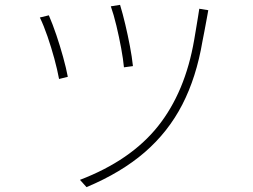

<svg xmlns="http://www.w3.org/2000/svg" viewBox="-20 -768 1040 790"><path d="M837 -726Q835 -715 830.5 -690Q826 -665 821 -639Q816 -613 813 -598Q788 -450 730 -337.5Q672 -225 575.5 -141.5Q479 -58 336 2L309 -28Q518 -108 630 -248.5Q742 -389 779 -604Q782 -619 786 -645.5Q790 -672 794.5 -697Q799 -722 800 -732ZM259 -452 223 -443Q216 -481 203.5 -527Q191 -573 175.5 -618Q160 -663 144 -696L181 -705Q197 -668 212 -623.5Q227 -579 239.5 -534Q252 -489 259 -452ZM527 -496 490 -491Q487 -524 478.5 -570Q470 -616 459 -662Q448 -708 436 -742L474 -748Q485 -712 495.5 -667.5Q506 -623 514.5 -578.5Q523 -534 527 -496Z"/></svg>

Font: Zen Kaku Gothic Antique Light
Style: Regular
Weight: 300
Designer: Yoshimichi Ohira
Foundry: Positype
Version: Version 1.001